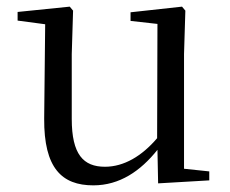

<svg xmlns="http://www.w3.org/2000/svg" viewBox="-20 -543 693 578"><path d="M456 9 610 0V-27L534 -35V-380L538 -511L528 -523L373 -506V-480L454 -471L453 -127C407 -73 353 -41 296 -41C231 -41 196 -78 196 -185V-380L200 -511L190 -523L33 -507V-481L116 -470L113 -186C112 -37 166 15 261 15C340 15 403 -28 454 -92Z"/></svg>

Font: Noto Serif CJK KR
Style: Regular
Weight: 400
Designer: Ryoko NISHIZUKA 西塚涼子 (kana & ideographs); Frank Grießhammer (Latin, Greek & Cyrillic); Wenlong ZHANG 张文龙 (bopomofo); San
Foundry: Adobe
Version: Version 2.001;hotconv 1.1.0;makeotfexe 2.6.0